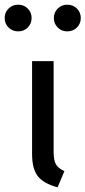

<svg xmlns="http://www.w3.org/2000/svg" viewBox="-51 -788 365 820"><path d="M178 -141Q178 -103 188 -86Q198 -69 224 -57L195 12Q135 -4 110.5 -35.5Q86 -67 86 -130V-527H178ZM84 -711Q84 -687 67.5 -670.5Q51 -654 27 -654Q2 -654 -14.5 -670.5Q-31 -687 -31 -711Q-31 -735 -14.5 -751.5Q2 -768 27 -768Q51 -768 67.5 -751.5Q84 -735 84 -711ZM294 -711Q294 -687 277.5 -670.5Q261 -654 236 -654Q212 -654 195.5 -670.5Q179 -687 179 -711Q179 -735 195.5 -751.5Q212 -768 236 -768Q261 -768 277.5 -751.5Q294 -735 294 -711Z"/></svg>

Font: FiraGO
Style: Regular
Weight: 400
Designer: bBox Type
Foundry: bBox Type GmbH
Version: Version 1.001;April 20, 2020;FontCreator 12.0.0.2555 64-bit